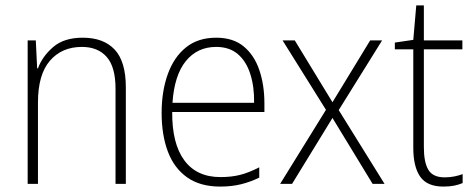

<svg xmlns="http://www.w3.org/2000/svg" viewBox="-20 -678 1749 708"><path d="M285 -539Q362 -539 403 -495Q444 -451 444 -356V0H406V-351Q406 -431 373.5 -468Q341 -505 282 -505Q208 -505 164 -454Q120 -403 120 -300V0H82V-529H112L117 -426H120Q136 -470 176 -504.5Q216 -539 285 -539Z M777 -539Q840 -539 879 -506.5Q918 -474 936.5 -419Q955 -364 955 -297V-265H615Q614 -149 659.5 -87Q705 -25 793 -25Q833 -25 865 -33Q897 -41 936 -61V-23Q903 -7 868.5 1.5Q834 10 792 10Q718 10 670 -24Q622 -58 599 -119Q576 -180 576 -262Q576 -341 598.5 -404Q621 -467 665.5 -503Q710 -539 777 -539ZM777 -505Q708 -505 665.5 -453Q623 -401 616 -299H917Q918 -358 903 -405Q888 -452 857 -478.5Q826 -505 777 -505Z M1182 -273 1022 -529H1067L1206 -301L1345 -529H1389L1229 -272L1398 0H1354L1206 -243L1057 0H1013Z M1620 -24Q1639 -24 1656 -27.5Q1673 -31 1686 -36V-3Q1672 3 1655 6.5Q1638 10 1615 10Q1555 10 1529.5 -26.5Q1504 -63 1504 -133V-496H1436V-521L1504 -531L1515 -658H1543V-529H1685V-496H1543V-135Q1543 -80 1559.5 -52Q1576 -24 1620 -24Z"/></svg>

Font: Noto Sans Telugu SemiCondensed ExtraLight
Style: Regular
Weight: 200
Width: 4
Designer: Jelle Bosma - Monotype Design Team
Foundry: Monotype Imaging Inc.
Version: Version 2.005; ttfautohint (v1.8.4.7-5d5b)